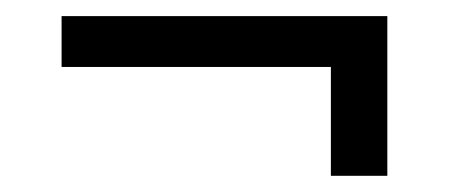

<svg xmlns="http://www.w3.org/2000/svg" viewBox="-20 -346 552 236"><path d="M386.7 -263.7H55.7V-326.2H456.1V-129.9H386.7Z"/></svg>

Font: DINish
Style: Regular
Weight: 400
Designer: Bert Driehuis
Foundry: Playbeing
Version: Version 3.008; git-95204e4c-release